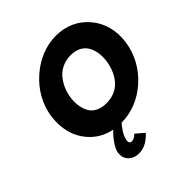

<svg xmlns="http://www.w3.org/2000/svg" viewBox="-292 -1048 1545 1545"><g transform="rotate(-45 480.5 -275.0)"><path d="M111 -413C94 -289 124 -179 190 -102L196 -95C242 -41 307 -2 387 14C352 48 291 118 283 173C278 209 287 235 302 253L308 260C330 286 367 297 398 297C456 297 499 269 524 247L525 246L533 239C547 227 554 218 554 218L548 211L484 157L476 164C476 164 475 166 470 170C461 177 445 187 428 187C421 187 412 184 407 179C404 173 401 165 402 155C410 98 457 42 475 22C589 22 696 -23 780 -96L788 -103C876 -180 939 -290 956 -413C973 -535 941 -643 875 -720L869 -727C805 -802 708 -847 595 -847C483 -847 375 -802 288 -727L287 -726L279 -719C191 -642 128 -534 111 -413ZM328 -413C338 -482 369 -551 421 -599C459 -631 509 -652 568 -652C627 -652 669 -633 699 -600C737 -554 749 -483 739 -413C729 -343 700 -273 648 -226C611 -194 561 -174 500 -174C438 -174 395 -194 366 -226C329 -273 318 -343 328 -413Z"/></g></svg>

Font: Hussar Woodtype
Style: BlkObl
Weight: 900
Foundry: Cannot Into Space Fonts
Version: Version 1.07